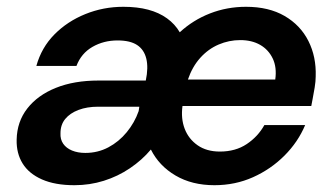

<svg xmlns="http://www.w3.org/2000/svg" viewBox="-20 -533 986 565"><path d="M199 12Q142 12 103.5 -5Q65 -22 46.5 -52Q28 -82 29 -122Q30 -175 60.5 -214Q91 -253 144.5 -274.5Q198 -296 270 -296H409Q417 -334 410.5 -360.5Q404 -387 383.5 -400.5Q363 -414 326 -414Q285 -414 252 -395Q219 -376 205 -339H87Q102 -393 140 -431.5Q178 -470 231 -491.5Q284 -513 343 -513Q384 -513 416 -504.5Q448 -496 471.5 -479Q495 -462 509 -438Q548 -474 598 -493.5Q648 -513 704 -513Q771 -513 817.5 -486Q864 -459 887.5 -412.5Q911 -366 909 -308Q909 -294 906 -275.5Q903 -257 900 -242Q897 -227 896 -221H517Q512 -184 523.5 -154Q535 -124 561.5 -105.5Q588 -87 627 -87Q673 -87 706 -109Q739 -131 758 -165H878Q857 -115 817 -75Q777 -35 724.5 -11.5Q672 12 611 12Q545 12 496.5 -16.5Q448 -45 424 -93Q398 -62 362.5 -38Q327 -14 285.5 -1Q244 12 199 12ZM231 -83Q268 -83 299 -99.5Q330 -116 353 -144Q376 -172 388 -206L390 -219H269Q236 -219 211 -209.5Q186 -200 172 -183Q158 -166 158 -141Q157 -123 166 -110Q175 -97 192 -90Q209 -83 231 -83ZM533 -299H790Q795 -335 782.5 -361Q770 -387 745.5 -401Q721 -415 687 -415Q654 -415 623.5 -402Q593 -389 569.5 -363Q546 -337 533 -299Z"/></svg>

Font: DM Sans 18pt SemiBold
Style: Italic
Weight: 600
Italic angle: -10°
Designer: Colophon Foundry, Jonny Pinhorn
Foundry: Colophon Foundry
Version: Version 4.004;gftools[0.9.30]